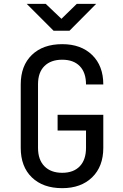

<svg xmlns="http://www.w3.org/2000/svg" viewBox="-20 -970 640 1000"><path d="M304 10Q204 10 146 -46Q88 -102 88 -200V-530Q88 -628 146 -684Q204 -740 304 -740Q402 -740 460 -683.5Q518 -627 518 -530H428Q428 -592 395.5 -625.5Q363 -659 304 -659Q245 -659 211.5 -626Q178 -593 178 -531V-200Q178 -138 211.5 -104Q245 -70 304 -70Q363 -70 395.5 -104Q428 -138 428 -200V-290H280V-372H518V-200Q518 -103 460 -46.5Q402 10 304 10ZM259 -810 119 -950H218L300 -872L380 -950H481L342 -810Z"/></svg>

Font: JetBrainsMono NF
Style: Regular
Weight: 400
Designer: Philipp Nurullin, Konstantin Bulenkov
Foundry: JetBrains
Version: Version 2.251; ttfautohint (v1.8.3);Nerd Fonts 2.2.2